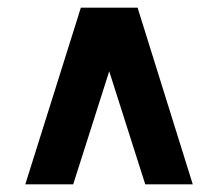

<svg xmlns="http://www.w3.org/2000/svg" viewBox="-20 -723 569 501"><path d="M46 -242 191 -703H339L483 -242H359L265 -537L171 -242Z"/></svg>

Font: Georama ExtraCondensed Thin
Style: Bold
Weight: 700
Version: Version 1.001